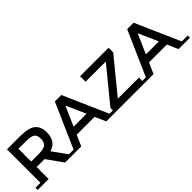

<svg xmlns="http://www.w3.org/2000/svg" viewBox="162 -1680 2661 2661"><g transform="rotate(-45 1492.0 -349.5)"><path d="M753 -43V0H537L370 -235H215V0H0V-43H97V-699H357Q517 -699 586 -645Q655 -591 655 -472Q655 -299 504 -254L656 -43ZM365 -592H215V-342H362Q462 -342 498 -373Q534 -404 534 -472.5Q534 -541 497 -566.5Q460 -592 365 -592Z M1567 -43V0H1344L1274 -159H924L854 0H631V-43H747L1036 -699H1162L1451 -43ZM1226 -268 1099 -556 972 -268Z M1517 -43V-91L1924 -588V-591H1530V-699H2088V-607L1682 -112V-109H2094V-43H2191V0H1420V-43Z M2984 -43V0H2761L2691 -159H2341L2271 0H2048V-43H2164L2453 -699H2579L2868 -43ZM2643 -268 2516 -556 2389 -268Z"/></g></svg>

Font: Montserrat Subrayada
Style: Regular
Weight: 400
Designer: Julieta Ulanovsky
Foundry: Julieta Ulanovsky
Version: Version 2.001